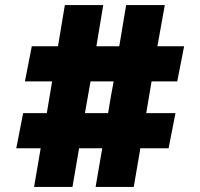

<svg xmlns="http://www.w3.org/2000/svg" viewBox="-20 -735 787 755"><path d="M677 -415H576L555 -290H670L643 -152H532L506 0H356L382 -152H291L265 0H114L140 -152H44L71 -290H164L185 -415H78L105 -553H208L235 -715H386L359 -553H449L476 -715H628L599 -553H704ZM427 -415H336L314 -290H405Q418 -370 427 -415Z"/></svg>

Font: Montserrat Alternates
Style: Bold
Weight: 700
Version: Version 2.001